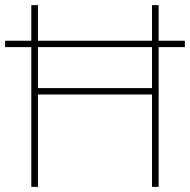

<svg xmlns="http://www.w3.org/2000/svg" viewBox="-20 -734 746 754"><path d="M103 0V-549H0V-574H103V-714H129V-574H577V-714H603V-574H706V-549H603V0H577V-363H129V0ZM129 -388H577V-549H129Z"/></svg>

Font: Noto Sans Cherokee Thin
Style: Regular
Weight: 100
Designer: Monotype Design Team
Foundry: Monotype Imaging Inc.
Version: Version 2.001; ttfautohint (v1.8.4.7-5d5b)